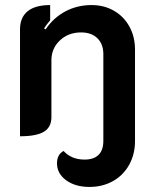

<svg xmlns="http://www.w3.org/2000/svg" viewBox="-20 -529 605 758"><path d="M59 -413Q59 -460 89 -484.5Q119 -509 178 -509V-449Q160 -427 154 -417L160 -413Q191 -459 238 -484Q285 -509 341 -509Q391 -509 430 -486.5Q469 -464 491 -424Q513 -384 513 -333V28Q513 80 490 121.5Q467 163 426 186Q385 209 333 209Q277 209 241 182.5Q205 156 205 116Q205 81 231 67Q262 101 314 101Q350 101 369 82.5Q388 64 388 27V-315Q388 -355 364.5 -378Q341 -401 300 -401Q250 -401 216.5 -369.5Q183 -338 183 -291V-67Q183 -27 153.5 -9Q124 9 59 9Z"/></svg>

Font: K2D
Style: Bold
Weight: 700
Designer: Katatrad Aksorn Co.,Ltd.
Foundry: Cadson Demak Co.,Ltd.
Version: Version 1.000; ttfautohint (v1.6)